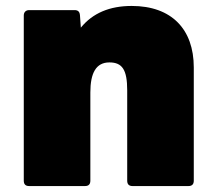

<svg xmlns="http://www.w3.org/2000/svg" viewBox="-20 -626 726 646"><path d="M266 0C278 0 284 -6 284 -18V-315C284 -380 303 -416 348 -416C391 -416 408 -392 408 -322V-18C408 -6 414 0 426 0H614C626 0 632 -6 632 -18V-399C632 -528 557 -606 423 -606C349 -606 292 -582 252 -533L249 -575C248 -587 242 -592 231 -592H78C67 -592 60 -585 60 -574V-18C60 -6 66 0 78 0Z"/></svg>

Font: LINE Seed Sans TH Heavy
Style: Regular
Weight: 900
Designer: Dalton Maag Ltd | Thai characters by Cadson Demak Co.,Ltd.
Foundry: Dalton Maag Ltd
Version: Version 1.003